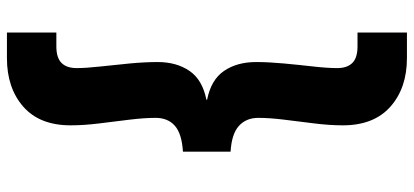

<svg xmlns="http://www.w3.org/2000/svg" viewBox="-332 -622 1165 540"><g transform="rotate(-90 250.0 -352.5)"><path d="M93 -286V-420Q143 -423 165.5 -442.5Q188 -462 188 -497Q188 -528 183 -569.5Q178 -611 172.5 -654.5Q167 -698 167 -736Q167 -823 219.5 -869Q272 -915 356 -915H428V-776H389Q357 -776 342.5 -761.5Q328 -747 328 -719Q328 -692 332.5 -652Q337 -612 341 -569.5Q345 -527 345 -491Q345 -438 320 -401.5Q295 -365 239 -354V-352Q295 -341 320 -304.5Q345 -268 345 -214Q345 -179 341 -136Q337 -93 332.5 -53.5Q328 -14 328 14Q328 42 342.5 56.5Q357 71 389 71H428V210H356Q272 210 219.5 163.5Q167 117 167 30Q167 -8 172.5 -51.5Q178 -95 183 -136Q188 -177 188 -208Q188 -242 165.5 -262.5Q143 -283 93 -286Z"/></g></svg>

Font: Parkinsans
Style: Bold
Weight: 700
Designer: Red Stone, Indian Type Foundry
Foundry: Indian Type Foundry
Version: Version 1.000